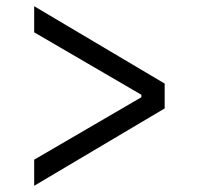

<svg xmlns="http://www.w3.org/2000/svg" viewBox="-20 -586 640 618"><path d="M90 12 510 -237V-317L90 -566V-482L435 -281V-273L90 -72Z"/></svg>

Font: IBM Plex Devanagari
Style: Regular
Weight: 400
Designer: Mike Abbink, Paul van der Laan, Pieter van Rosmalen, Erin McLaughlin
Foundry: Bold Monday
Version: Version 1.0